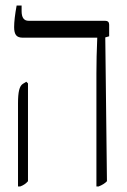

<svg xmlns="http://www.w3.org/2000/svg" viewBox="-20 -667 457 693"><path d="M328 -402Q328 -461 331 -530V-531H62Q45 -531 38 -540Q31 -549 31 -569Q31 -598 40 -647H58V-627Q58 -592 83 -592H359Q374 -592 374 -578V-536L360 -532L366 -13Q356 -2 336 6H328ZM45 -294Q45 -325 49 -341.5Q53 -358 62 -364L75 -372L81 -366V-13Q70 0 53 6H45Z"/></svg>

Font: Noto Serif Hebrew CondLight
Style: Regular
Weight: 300
Width: 3
Designer: Monotype Design Team
Foundry: Monotype Imaging Inc.
Version: Version 1.000